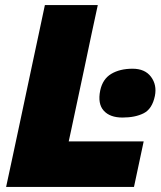

<svg xmlns="http://www.w3.org/2000/svg" viewBox="-20 -733 630 753"><path d="M4 0Q16.5 -56.5 27.5 -109.2Q38.5 -162 53.5 -231L105 -473.5Q120 -544 131.8 -599Q143.5 -654 156 -713H363.5Q350.5 -653.5 338.8 -598.5Q327 -543.5 312.5 -473.5L268 -264.5Q263 -241 258.5 -219.8Q254 -198.5 249.5 -178.5H543.5L505.5 0ZM460.5 -272Q411 -272 386.8 -299Q362.5 -326 373 -378Q382.5 -423 416.2 -443.2Q450 -463.5 500 -463.5Q548.5 -463.5 572.2 -431.8Q596 -400 587.5 -357Q577 -306 543.8 -289Q510.5 -272 460.5 -272Z"/></svg>

Font: Commissioner ExtraBold
Style: Italic
Weight: 800
Italic angle: -12°
Designer: Kostas Bartsokas
Foundry: Kostas Bartsokas
Version: Version 1.000; ttfautohint (v1.8.3)